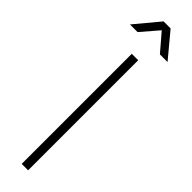

<svg xmlns="http://www.w3.org/2000/svg" viewBox="-343 -909 888 888"><g transform="rotate(45 101.0 -465.0)"><path d="M-22 -810H28L101 -895L174 -810H224L124 -930H78ZM80 0H122V-720H80Z"/></g></svg>

Font: Hauora ExtraLight
Style: Regular
Weight: 200
Designer: Mikhail Sharanda
Foundry: WCYS & Co.
Version: Version 1.010